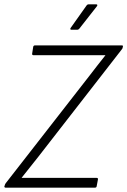

<svg xmlns="http://www.w3.org/2000/svg" viewBox="-24 -864 586 884"><path d="M2 0Q-4 0 -4 -6L-3 -8Q-2 -12 -1 -14.5Q0 -17 2 -20L390 -518Q407 -541 425.5 -564Q444 -587 461 -609V-610Q432 -610 404 -610Q376 -610 348 -610H129Q127 -610 125 -612Q123 -614 124 -617L129 -649Q131 -655 137 -655H537Q543 -655 542 -650L541 -646Q541 -644 540 -641.5Q539 -639 537 -637L153 -143Q134 -119 114.5 -94.5Q95 -70 76 -46V-45Q104 -45 131.5 -45Q159 -45 186 -45H421Q428 -45 427 -38L421 -6Q420 0 413 0ZM304 -727Q301 -727 300 -729.5Q299 -732 301 -735L374 -838Q378 -844 384 -844H419Q423 -844 424 -841.5Q425 -839 422 -835L342 -733Q340 -730 337 -728.5Q334 -727 331 -727Z"/></svg>

Font: Sofia Sans Semi Condensed Light
Style: Italic
Weight: 300
Italic angle: -9°
Version: Version 4.100